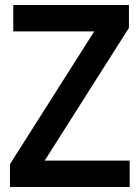

<svg xmlns="http://www.w3.org/2000/svg" viewBox="-20 -730 556 770"><path d="M500 20H20V-71.8L357.9 -604H33.2V-710H497.1V-618.2L159.2 -85.9H500Z"/></svg>

Font: D-DIN-PRO SemiBold
Style: Bold
Weight: 600
Designer: datto
Foundry: CyberFei
Version: Version 1.000;hotconv 1.0.109;makeotfexe 2.5.65596